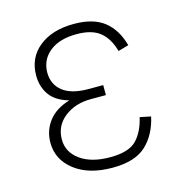

<svg xmlns="http://www.w3.org/2000/svg" viewBox="-88 -635 692 725"><g transform="rotate(-15 257.5 -272.0)"><path d="M265.1 9.8Q172.4 9.8 117.2 -33Q62 -75.7 62 -142.1Q62 -189 89.6 -225.3Q117.2 -261.7 172.4 -278.3Q120.6 -293 98.1 -325.4Q75.7 -357.9 75.7 -400.9Q75.7 -470.2 127 -511.5Q178.2 -552.7 263.7 -552.7Q339.8 -552.7 382.1 -518.8Q424.3 -484.9 441.4 -421.9L400.4 -410.2Q386.2 -461.4 354.5 -487.1Q322.8 -512.7 263.7 -512.7Q196.8 -512.7 158.4 -482.4Q120.1 -452.1 119.1 -401.9Q119.1 -355 152.8 -327.9Q186.5 -300.8 252.9 -300.8H311V-261.7H252.9Q190.4 -261.7 148.7 -228.8Q106.9 -195.8 106.9 -142.6Q106.9 -92.8 150.1 -61.8Q193.4 -30.8 266.1 -30.8Q339.4 -30.8 369.6 -61.8Q399.9 -92.8 412.6 -148.4L455.1 -139.6Q440.4 -71.8 397 -31Q353.5 9.8 265.1 9.8Z"/></g></svg>

Font: Inter Extra Light
Style: Regular
Weight: 200
Designer: Rasmus Andersson
Foundry: rsms
Version: Version 4.000;git-3c8e0fc